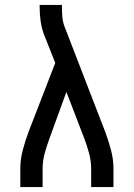

<svg xmlns="http://www.w3.org/2000/svg" viewBox="-20 -755 540 775"><path d="M62 0V-74Q62 -112 72 -149.5Q82 -187 95 -222L203 -501L156 -620Q147 -646 143.5 -673Q140 -700 140 -728V-735H230V-728Q230 -708 231.5 -688Q233 -668 240 -649L405 -222Q418 -187 428 -149.5Q438 -112 438 -74V0H348V-74Q348 -104 340 -134.5Q332 -165 321 -194L248 -384L179 -194Q174 -180 169 -165Q164 -150 160 -135Q156 -120 154 -104.5Q152 -89 152 -74V0Z"/></svg>

Font: Iosevka Term Curly Medium
Style: Regular
Weight: 500
Designer: Belleve Invis
Foundry: Belleve Invis
Version: Version 32.3.0